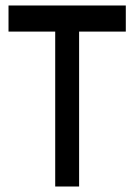

<svg xmlns="http://www.w3.org/2000/svg" viewBox="-20 -679 488 699"><path d="M438 -659V-564H268V0H181V-564H11V-659Z"/></svg>

Font: hexugurmukhi05
Style: Book
Weight: 400
Designer: Jelle Bosma - Monotype Design Team
Foundry: Monotype Imaging Inc.
Version: Version 2.003